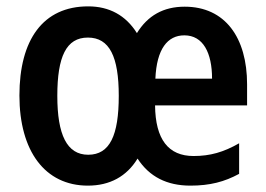

<svg xmlns="http://www.w3.org/2000/svg" viewBox="-20 -573 835 603"><path d="M560 -552C493 -552 444 -524 410 -469C375 -525 323 -553 257 -553C115 -553 41 -448 41 -273C41 -99 121 10 256 10C325 10 378 -19 412 -75C449 -18 504 10 578 10C639 10 685 -2 731 -27V-123C682 -95 640 -83 588 -83C509 -83 468 -135 467 -242H756V-308C756 -455 687 -552 560 -552ZM559 -462C618 -462 646 -407 646 -326H468C472 -419 506 -462 559 -462ZM256 -455C324 -455 353 -395 353 -272C353 -148 325 -87 257 -87C190 -87 160 -150 160 -272C160 -395 188 -455 256 -455Z"/></svg>

Font: Noto Sans Arabic Cond SemBd
Style: Regular
Weight: 600
Width: 3
Designer: Monotype Design Team, Nadine Chahine, Nizar Qandah and Khaled Hosny
Foundry: Monotype Imaging Inc.
Version: Version 2.012